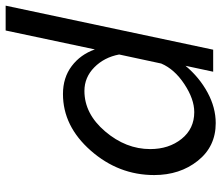

<svg xmlns="http://www.w3.org/2000/svg" viewBox="-112 -499 784 680"><g transform="rotate(90 280.0 -159.0)"><path d="M116 -522H194L173 -424Q214 -473 267.5 -502Q321 -531 376 -531Q459 -531 509.5 -467.5Q560 -404 560 -313Q560 -187 473.5 -88.5Q387 10 273 10Q215 10 174 -21Q133 -52 115 -103L48 213H-40ZM468 -299Q468 -365 432 -410Q396 -455 337 -455Q291 -455 238 -420Q185 -385 165 -338L133 -189Q143 -136 178.5 -101Q214 -66 262 -66Q343 -66 405.5 -139.5Q468 -213 468 -299Z"/></g></svg>

Font: Raleway-v4020 Medium
Style: Italic
Weight: 500
Italic angle: -12°
Designer: Matt McInerney, Pablo Impallari, Rodrigo Fuenzalida
Foundry: Matt McInerney, Pablo Impallari, Rodrigo Fuenzalida
Version: Version 4.020;PS 004.020;hotconv 1.0.88;makeotf.lib2.5.64775